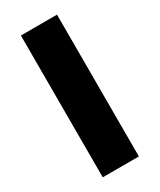

<svg xmlns="http://www.w3.org/2000/svg" viewBox="-187 -793 712 856"><g transform="rotate(-30 169.0 -365.0)"><path d="M262.2 0H76.2V-730H262.2Z"/></g></svg>

Font: Sora ExtraBold
Style: Regular
Weight: 800
Designer: Jonathan Barnbrook, Julián Moncada
Foundry: Barnbrook Fonts
Version: Version 2.000